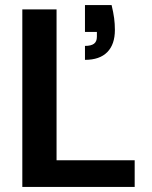

<svg xmlns="http://www.w3.org/2000/svg" viewBox="-20 -737 598 757"><path d="M68 0V-700H203V-105H511V0ZM315 -501V-556Q339 -556 350.5 -564.5Q362 -573 362 -592V-611H315V-717H420Q427 -688 430 -665.5Q433 -643 433 -619Q433 -562 403 -531.5Q373 -501 315 -501Z"/></svg>

Font: DM Sans 16pt
Style: Bold
Weight: 700
Version: Version 4.004;gftools[0.9.30]